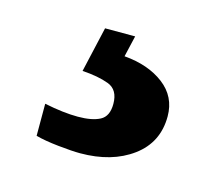

<svg xmlns="http://www.w3.org/2000/svg" viewBox="-51 -72 435 376"><g transform="rotate(15 166.5 115.5)"><path d="M137 240Q121 240 92.5 237Q64 234 46 229V164Q85 172 114 172Q143 172 159 163.5Q175 155 175 130Q175 101 153.5 93Q132 85 100 83L121 -9H182L172 34Q221 38 252.5 62Q284 86 284 126Q284 179 242.5 209.5Q201 240 137 240Z"/></g></svg>

Font: Noto Serif Georgian ExtraBold
Style: Regular
Weight: 800
Designer: Monotype Design Team, Akaki Razmadze
Foundry: Google LLC
Version: Version 2.003; ttfautohint (v1.8.4.7-5d5b)